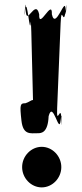

<svg xmlns="http://www.w3.org/2000/svg" viewBox="-20 -813 357 833"><path d="M76 -88C76 -40 115 0 161 0C207 0 246 -40 246 -88C246 -136 207 -176 161 -176C115 -176 76 -136 76 -88ZM144 -235C160 -235 188 -237 191 -309C210 -381 236 -226 243 -290C251 -361 246 -220 246 -292C246 -373 224 -257 228 -345C231 -417 240 -640 243 -712C247 -802 256 -688 265 -770C272 -842 264 -700 264 -772C264 -835 221 -679 205 -751C208 -823 147 -679 150 -751C134 -823 92 -690 92 -772C92 -844 82 -698 90 -769C97 -833 109 -659 113 -712C116 -784 123 -273 126 -345C130 -400 120 -374 90 -365C68 -365 65 -361 73 -290C80 -226 112 -235 144 -235Z"/></svg>

Font: Hussar Przerywany
Style: Regular
Weight: 400
Foundry: Cannot Into Space Fonts
Version: Version 0.982